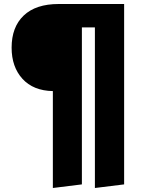

<svg xmlns="http://www.w3.org/2000/svg" viewBox="-20 -715 720 959"><path d="M600 -695V206L454 224V-578H389V206L244 224V-260Q146 -262 92 -321.5Q38 -381 38 -477Q38 -580 98.5 -637.5Q159 -695 273 -695Z"/></svg>

Font: Fira Sans Extra Condensed ExtraBold
Style: Regular
Weight: 800
Width: 1
Designer: Carrois Corporate & Edenspiekermann AG
Foundry: Carrois Corporate GbR & Edenspiekermann AG
Version: Version 4.203